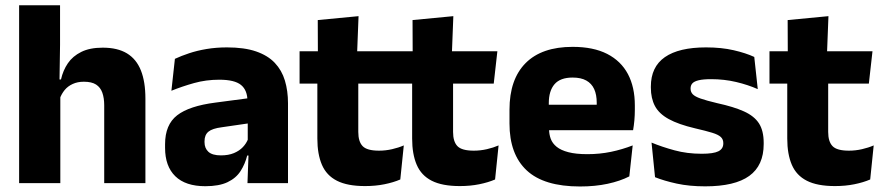

<svg xmlns="http://www.w3.org/2000/svg" viewBox="-20 -680 3278 713"><path d="M520 0H367V-289Q367 -316 360 -335.8Q353 -355.5 336.8 -366Q320.5 -376.5 291.5 -376.5Q268 -376.5 250 -368.2Q232 -360 220.2 -345.8Q208.5 -331.5 202 -313.5L171 -385H206.5Q214 -418.5 232 -445Q250 -471.5 281.8 -487.2Q313.5 -503 361.5 -503Q416.5 -503 451.5 -481.8Q486.5 -460.5 503.2 -418.5Q520 -376.5 520 -313.5ZM204 0H51V-660.5H203V-513.5L200.5 -351.5L204 -339.5Z M1049.5 0H899L903.5 -123L900 -130.5V-284L899 -304Q899 -345 875 -364.5Q851 -384 794.5 -384Q745 -384 700.5 -371.5Q656 -359 616.5 -343L629.5 -461.5Q653 -472.5 682.2 -482.2Q711.5 -492 747 -498Q782.5 -504 823 -504Q887.5 -504 931 -489Q974.5 -474 1000.5 -446.5Q1026.5 -419 1038 -380.8Q1049.5 -342.5 1049.5 -296.5ZM742.5 11.5Q669 11.5 631 -25.5Q593 -62.5 593 -131V-144.5Q593 -217 637.8 -251.8Q682.5 -286.5 780 -299L912 -316.5L921 -224.5L804 -207.5Q768.5 -203 754 -191Q739.5 -179 739.5 -155.5V-152Q739.5 -129.5 754 -116.2Q768.5 -103 800.5 -103Q828.5 -103 848.8 -111.5Q869 -120 882 -133.8Q895 -147.5 901.5 -164.5L923 -102.5H898Q890 -70.5 873.2 -44.5Q856.5 -18.5 825 -3.5Q793.5 11.5 742.5 11.5Z M1335.5 11Q1270 11 1231.2 -8.8Q1192.5 -28.5 1175.5 -68Q1158.5 -107.5 1158.5 -165.5V-440H1310.5V-190Q1310.5 -154 1326.8 -137.2Q1343 -120.5 1387.5 -120.5Q1412 -120.5 1436 -126Q1460 -131.5 1479.5 -140L1466.5 -13.5Q1441 -2.5 1407.8 4.2Q1374.5 11 1335.5 11ZM1461.5 -369.5H1092.5V-489.5H1475ZM1306 -478.5H1160.5L1160 -605.5L1311.5 -620Z M1687.5 11Q1622 11 1583.2 -8.8Q1544.5 -28.5 1527.5 -68Q1510.5 -107.5 1510.5 -165.5V-440H1662.5V-190Q1662.5 -154 1678.8 -137.2Q1695 -120.5 1739.5 -120.5Q1764 -120.5 1788 -126Q1812 -131.5 1831.5 -140L1818.5 -13.5Q1793 -2.5 1759.8 4.2Q1726.5 11 1687.5 11ZM1813.5 -369.5H1444.5V-489.5H1827ZM1658 -478.5H1512.5L1512 -605.5L1663.5 -620Z M2134 12.5Q2000 12.5 1936 -47.2Q1872 -107 1872 -221.5V-272.5Q1872 -385.5 1932 -445.8Q1992 -506 2106.5 -506Q2183.5 -506 2234.8 -479.8Q2286 -453.5 2311.8 -405Q2337.5 -356.5 2337.5 -288.5V-272Q2337.5 -253 2335.8 -233.2Q2334 -213.5 2331 -196.5H2193Q2195 -225.5 2195.5 -251.2Q2196 -277 2196 -298Q2196 -328.5 2186.5 -349.2Q2177 -370 2157.2 -381Q2137.5 -392 2106.5 -392Q2060.5 -392 2039.2 -367.2Q2018 -342.5 2018 -297V-252L2019 -235.5V-200.5Q2019 -181.5 2025.2 -164.5Q2031.5 -147.5 2047.2 -134.8Q2063 -122 2090.8 -114.8Q2118.5 -107.5 2161.5 -107.5Q2207 -107.5 2249 -116.2Q2291 -125 2329.5 -140L2317 -25Q2283 -7.5 2236.5 2.5Q2190 12.5 2134 12.5ZM2300 -196.5H1953V-291H2300Z M2598.5 12Q2540 12 2493 1.8Q2446 -8.5 2412.5 -22L2399.5 -150.5Q2438 -134.5 2484.8 -121.8Q2531.5 -109 2586 -109Q2629.5 -109 2647.8 -118.2Q2666 -127.5 2666 -147V-149Q2666 -162.5 2656.8 -171.2Q2647.5 -180 2624.8 -187Q2602 -194 2561 -203.5Q2499.5 -218 2463.5 -237.8Q2427.5 -257.5 2412.2 -286.2Q2397 -315 2397 -354.5V-358.5Q2397 -431.5 2449 -467.8Q2501 -504 2602 -504Q2659 -504 2704.5 -493.5Q2750 -483 2781 -468.5L2794 -349Q2758 -365 2713.8 -375.5Q2669.5 -386 2621 -386Q2591.5 -386 2574.8 -382Q2558 -378 2551.2 -370.5Q2544.5 -363 2544.5 -352V-350.5Q2544.5 -338.5 2552.5 -330Q2560.5 -321.5 2581.8 -314Q2603 -306.5 2643 -297Q2705 -283.5 2743 -266.2Q2781 -249 2798.5 -221.8Q2816 -194.5 2816 -149.5V-145Q2816 -65.5 2762.5 -26.8Q2709 12 2598.5 12Z M3080.5 11Q3015 11 2976.2 -8.8Q2937.5 -28.5 2920.5 -68Q2903.5 -107.5 2903.5 -165.5V-440H3055.5V-190Q3055.5 -154 3071.8 -137.2Q3088 -120.5 3132.5 -120.5Q3157 -120.5 3181 -126Q3205 -131.5 3224.5 -140L3211.5 -13.5Q3186 -2.5 3152.8 4.2Q3119.5 11 3080.5 11ZM3206.5 -369.5H2837.5V-489.5H3220ZM3051 -478.5H2905.5L2905 -605.5L3056.5 -620Z"/></svg>

Font: Anek Kannada
Style: Bold
Weight: 700
Version: Version 1.003